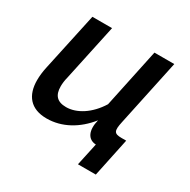

<svg xmlns="http://www.w3.org/2000/svg" viewBox="-148 -660 910 922"><g transform="rotate(30 306.5 -199.0)"><path d="M401 125H500L545 -89H519C477 -89 471 -101 483 -156L561 -523H451L382 -197C337 -124 272 -84 214 -84C163 -84 142 -110 142 -158C142 -173 144 -191 149 -210L216 -523H107L38 -203C32 -176 29 -150 29 -127C29 -44 70 10 160 10C245 10 322 -34 379 -106C363 -42 383 -2 428 0Z"/></g></svg>

Font: FIGSv2-sans-serif SmBold Italic
Style: Regular
Weight: 600
Italic angle: -12°
Designer: Matt McInerney, Pablo Impallari, Rodrigo Fuenzalida
Foundry: Matt McInerney, Pablo Impallari, Rodrigo Fuenzalida
Version: Version 4.020;hotconv 1.0.109;makeotfexe 2.5.65596